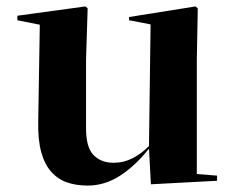

<svg xmlns="http://www.w3.org/2000/svg" viewBox="-20 -569 731 598"><path d="M593 -27 656 -22V-6L450 5L444 -106Q401 -52 353.5 -21.5Q306 9 253 9Q217 9 188.5 -1Q160 -11 139.5 -34Q119 -57 108.5 -95Q98 -133 99 -189L104 -492L34 -506V-520L246 -549L253 -543L248 -384V-174Q247 -112 270.5 -87Q294 -62 334 -62Q365 -62 392.5 -76Q420 -90 444 -114L449 -493L382 -506V-516L589 -549L596 -543L593 -384Z"/></svg>

Font: XinYuGongZhangJiaSongA
Style: Regular
Weight: 900
Designer: XinYuGong
Foundry: Adobe Systems Incorporated
Version: Version 1.00